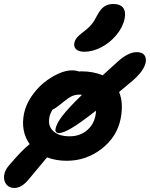

<svg xmlns="http://www.w3.org/2000/svg" viewBox="-38 -830 748 958"><path d="M382.8 -571.8Q355 -571.8 342 -584Q329.1 -596.2 333 -616.2Q336.4 -631.3 346.7 -643.3Q356.9 -655.3 377.9 -670.9Q404.3 -690.4 418.9 -708.5Q433.6 -726.6 448.2 -755.9Q464.8 -786.6 483.4 -798.3Q502 -810.1 527.8 -810.1Q562 -810.1 576.4 -791Q590.8 -772 584 -737.8Q575.2 -694.3 543 -655.5Q510.7 -616.7 467.5 -594.2Q424.3 -571.8 382.8 -571.8ZM33.2 107.9Q9.3 107.9 -5.1 91.6Q-19.5 75.2 -17.8 49.6Q-16.1 23.9 2.9 0Q69.8 -79.6 109.9 -110.8Q64 -176.3 82 -264.2Q90.8 -306.6 117.9 -347.2Q145 -387.7 179.4 -416Q213.9 -444.3 251.7 -461.7Q289.6 -479 320.8 -479Q339.8 -479 356.9 -473.1Q359.9 -474.1 366.2 -474.1Q428.7 -474.1 474.1 -454.1Q528.8 -504.4 548.8 -522Q601.6 -569.8 644 -569.8Q681.2 -569.8 688.5 -542Q696.8 -509.3 659.7 -463.4Q644.5 -444.8 623 -426.8Q569.8 -382.3 556.2 -371.1Q579.1 -316.4 564 -237.8Q545.9 -147 469 -87.4Q392.1 -27.8 294.9 -27.8Q240.7 -27.8 196.8 -44.9Q186 -31.2 155.5 4.6Q125 40.5 106 64Q70.8 107.9 33.2 107.9ZM255.9 -166Q246.6 -166 241.9 -171.4Q237.3 -176.8 238.8 -186Q243.2 -212.4 272.5 -251Q301.8 -289.6 371.1 -356.9Q367.2 -357.9 358.9 -357.9Q335.4 -357.9 317.6 -348.6Q299.8 -339.4 273.9 -317.9Q238.8 -288.6 224.1 -283.2Q211.4 -261.7 209 -247.1Q199.2 -203.1 227.1 -176.5Q254.9 -149.9 310.1 -149.9Q358.9 -149.9 393.8 -178Q428.7 -206.1 438 -252Q440.9 -263.7 440.9 -277.8Q360.4 -214.8 318.6 -190.4Q276.9 -166 255.9 -166Z"/></svg>

Font: Shantell Sans Irregular
Style: Italic
Weight: 600
Italic angle: -11.31°
Designer: Stephen Nixon, Anya Danilova, Shantell Martin
Foundry: Arrow Type
Version: Version 1.006;[9816181b4]